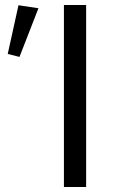

<svg xmlns="http://www.w3.org/2000/svg" viewBox="-20 -749 460 769"><path d="M236 0H325V-729H236ZM58 -521 134 -716 54 -728 11 -533Z"/></svg>

Font: Cheyenne Sans
Style: Regular
Weight: 400
Designer: The Public Sans project authors (U.S. Web Design System), Libre Franklin designed by Pablo Impallari and Rodrigo Fuenzal
Foundry: The Cheyenne Sans Project Authors
Version: Version 2.007